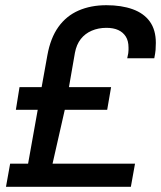

<svg xmlns="http://www.w3.org/2000/svg" viewBox="-20 -718 619 738"><path d="M3 0 19 -89H88L125 -296H41L55 -383H140L162 -505Q174 -572 204.5 -614.5Q235 -657 282 -677.5Q329 -698 389 -698Q447 -698 490 -682.5Q533 -667 556 -635Q579 -603 579 -553Q579 -538 578 -526Q577 -514 573 -494H469Q472 -506 473 -513.5Q474 -521 474 -526Q474 -531 474 -535Q474 -561 463.5 -577.5Q453 -594 434.5 -602.5Q416 -611 389 -611Q358 -611 332.5 -600Q307 -589 290.5 -568Q274 -547 268 -515L245 -383H407L392 -296H229L182 -89H499L483 0Z"/></svg>

Font: Archivo SemiBold Medium
Style: Italic
Weight: 500
Italic angle: -10°
Version: Version 2.001